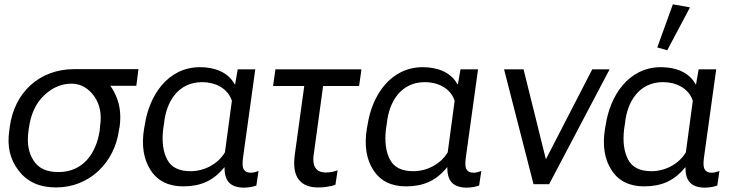

<svg xmlns="http://www.w3.org/2000/svg" viewBox="-20 -850 3396 886"><path d="M239 15C393 15 509 -100 529 -250L532 -265C539 -316 534 -361 518 -401C510 -421 500 -439 489 -454H609L619 -531H323C161 -531 46 -423 25 -264L23 -248C12 -175 26 -114 66 -63C105 -11 162 15 239 15ZM250 -56C195 -56 158 -73 135 -109C112 -144 104 -188 111 -242L113 -257C122 -323 145 -374 184 -410C220 -445 263 -464 311 -464C355 -464 391 -440 416 -404C441 -367 450 -323 442 -270L440 -247C424 -143 364 -56 250 -56Z M825 10C905 10 964 -15 1015 -78H1016C1016 -17 1040 14 1103 16C1128 16 1151 11 1163 6L1173 -61C1162 -57 1149 -53 1138 -53C1123 -53 1112 -57 1106 -67C1099 -76 1098 -93 1101 -119L1158 -530H1077L1065 -461H1063C1031 -520 966 -540 903 -540C753 -540 668 -408 648 -273L645 -257C632 -178 643 -114 675 -65C707 -15 758 10 825 10ZM859 -60C806 -60 770 -78 752 -113C733 -148 726 -195 733 -254L737 -280C747 -381 802 -471 913 -471C971 -471 1031 -444 1050 -385L1018 -147C985 -92 922 -60 859 -60Z M1240 -453H1384L1341 -141C1333 -86 1339 -47 1358 -22C1377 3 1407 15 1448 15C1463 15 1479 14 1494 11C1509 9 1521 6 1528 2L1538 -64C1521 -58 1504 -54 1485 -54C1461 -54 1445 -61 1436 -75C1426 -89 1423 -113 1429 -146L1471 -453H1637L1648 -530H1251Z M1853 10C1933 10 1992 -15 2043 -78H2044C2044 -17 2068 14 2131 16C2156 16 2179 11 2191 6L2201 -61C2190 -57 2177 -53 2166 -53C2151 -53 2140 -57 2134 -67C2127 -76 2126 -93 2129 -119L2186 -530H2105L2093 -461H2091C2059 -520 1994 -540 1931 -540C1781 -540 1696 -408 1676 -273L1673 -257C1660 -178 1671 -114 1703 -65C1735 -15 1786 10 1853 10ZM1887 -60C1834 -60 1798 -78 1780 -113C1761 -148 1754 -195 1761 -254L1765 -280C1775 -381 1830 -471 1941 -471C1999 -471 2059 -444 2078 -385L2046 -147C2013 -92 1950 -60 1887 -60Z M2713 -530 2499 -115 2396 -530H2306L2442 0H2514L2793 -530Z M2952 10C3032 10 3091 -15 3142 -78H3143C3143 -17 3167 14 3230 16C3255 16 3278 11 3290 6L3300 -61C3289 -57 3276 -53 3265 -53C3250 -53 3239 -57 3233 -67C3226 -76 3225 -93 3228 -119L3285 -530H3204L3192 -461H3190C3158 -520 3093 -540 3030 -540C2880 -540 2795 -408 2775 -273L2772 -257C2759 -178 2770 -114 2802 -65C2834 -15 2885 10 2952 10ZM2986 -60C2933 -60 2897 -78 2879 -113C2860 -148 2853 -195 2860 -254L2864 -280C2874 -381 2929 -471 3040 -471C3098 -471 3158 -444 3177 -385L3145 -147C3112 -92 3049 -60 2986 -60ZM3059 -618 3164 -816 3085 -830 3013 -631Z"/></svg>

Font: Cheyenne Sans
Style: Italic
Weight: 400
Italic angle: -8.13011°
Designer: The Public Sans project authors (U.S. Web Design System), Libre Franklin designed by Pablo Impallari and Rodrigo Fuenzal
Foundry: The Cheyenne Sans Project Authors
Version: Version 2.007